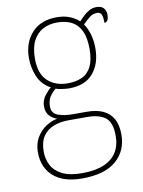

<svg xmlns="http://www.w3.org/2000/svg" viewBox="-88 -618 687 920"><g transform="rotate(-10 255.0 -158.5)"><path d="M237 240Q146 240 97.5 197Q49 154 49 80Q49 39 67 8.5Q85 -22 112.5 -40Q140 -58 168 -63Q146 -70 131 -86.5Q116 -103 116 -132Q116 -161 134 -184Q152 -207 164 -216Q121 -239 103 -282.5Q85 -326 85 -372Q85 -446 128 -494Q171 -542 250 -542Q286 -542 313 -531Q340 -520 358 -503Q367 -513 380 -525.5Q393 -538 409.5 -547.5Q426 -557 445 -557Q470 -557 481 -544Q492 -531 492 -513Q492 -496 487 -486Q482 -476 471 -476Q471 -505 465 -517Q459 -529 445 -529Q423 -529 407.5 -516.5Q392 -504 373 -485Q387 -466 397 -435Q407 -404 407 -364Q407 -289 367.5 -242.5Q328 -196 250 -196Q238 -196 216 -199Q194 -202 186 -206Q169 -193 156.5 -174Q144 -155 144 -126Q144 -93 174 -82Q204 -71 244 -71H313Q361 -71 393 -56Q425 -41 441.5 -11Q458 19 458 65Q458 144 402.5 192Q347 240 237 240ZM241 215Q304 215 346 197.5Q388 180 409 147Q430 114 430 66Q430 1 399.5 -22.5Q369 -46 311 -46H220Q180 -46 147.5 -33.5Q115 -21 96 7Q77 35 77 82Q77 117 92.5 147.5Q108 178 144 196.5Q180 215 241 215ZM247 -221Q288 -221 317.5 -234.5Q347 -248 363 -280Q379 -312 379 -365Q379 -419 363.5 -452.5Q348 -486 318.5 -501.5Q289 -517 247 -517Q208 -517 178 -501Q148 -485 130.5 -451.5Q113 -418 113 -364Q113 -290 151 -255.5Q189 -221 247 -221Z"/></g></svg>

Font: Noto Serif Lao Thin
Style: Regular
Weight: 250
Designer: Monotype Design Team
Foundry: Monotype Imaging Inc.
Version: Version 2.003